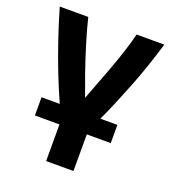

<svg xmlns="http://www.w3.org/2000/svg" viewBox="-130 -626 821 911"><g transform="rotate(20 280.0 -170.5)"><path d="M206 185V0H82V-92H174Q145 -156 117.5 -226.5Q90 -297 64.5 -372Q39 -447 16 -526H160Q174 -468 194.5 -401Q215 -334 237 -271Q259 -208 277 -160Q290 -196 307.5 -240.5Q325 -285 343 -334Q361 -383 377 -432Q393 -481 404 -526H544Q526 -466 506.5 -408.5Q487 -351 465.5 -296.5Q444 -242 422.5 -190.5Q401 -139 379 -92H465V0H344V185Z"/></g></svg>

Font: Ubuntu Sans Mono
Style: Regular
Weight: 400
Monospace: yes
Designer: Dalton Maag Ltd
Foundry: Dalton Maag Ltd
Version: Version 1.006